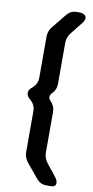

<svg xmlns="http://www.w3.org/2000/svg" viewBox="-98 -838 467 965"><g transform="rotate(10 135.5 -355.5)"><path d="M161 -333Q151 -344 151 -354Q151 -365 162 -376Q182 -396 182 -425V-635Q182 -662 199 -685L250 -749Q261 -763 261 -774Q261 -785 251.5 -791.5Q242 -798 226 -798H212Q183 -798 163 -775L102 -700Q84 -678 84 -650V-438Q84 -410 62 -389L54 -382Q40 -370 40 -355Q40 -340 55 -326L62 -320Q84 -299 84 -271V-60Q84 -33 102 -10L163 64Q183 87 212 87H235Q261 87 261 67Q261 53 249 38L199 -25Q182 -48 182 -75V-282Q182 -312 162 -332Z"/></g></svg>

Font: WDXL Lubrifont SC
Style: Regular
Weight: 400
Designer: [WDXL Lubrifont] Copyright 2020-2022 (c) NightFurySL2001, Skr-ZERO; [ZCOOL QingKe HuangYou] Copyright 2018-2022 (c) The 
Version: Version 2.001;hotconv 1.1.1;makeotfexe 2.6.0